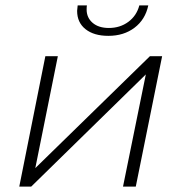

<svg xmlns="http://www.w3.org/2000/svg" viewBox="-20 -687 666 707"><path d="M147 -480H193L110 -68L532 -480H577L480 0H433L517 -413L95 0H51ZM264 -647Q264 -652 266 -667H300Q299 -662 299 -652Q299 -622 321 -603Q343 -584 381 -584Q422 -584 452.5 -606.5Q483 -629 493 -667H526Q515 -615 475.5 -585Q436 -555 379 -555Q326 -555 295 -579.5Q264 -604 264 -647Z"/></svg>

Font: Montserrat Ace
Style: Light Italic
Weight: 300
Italic angle: -11.3°
Designer: Julieta Ulanovsky
Foundry: Julieta Ulanovsky
Version: Version 1